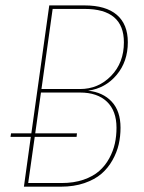

<svg xmlns="http://www.w3.org/2000/svg" viewBox="-20 -701 539 721"><path d="M311 -360.4Q366.7 -354.5 399.7 -319.1Q432.6 -283.7 432.6 -221.2Q432.6 -189 425.8 -158.9Q418.9 -128.9 402.3 -99.4Q385.7 -69.8 360.8 -48.3Q335.9 -26.9 296.9 -13.4Q257.8 0 208.5 0H69.8L95.7 -187H19.5L21.5 -200.2H97.7L165 -680.7H297.4Q377.4 -680.7 418.7 -645.3Q460 -609.9 460 -542.5Q460 -469.7 418 -419.7Q376 -369.6 311 -360.4ZM177.7 -667.5 135.7 -366.7H280.8Q349.1 -366.7 397.2 -416Q445.3 -465.3 445.3 -542Q445.3 -667.5 297.9 -667.5ZM211.4 -13.7Q257.3 -13.7 293.5 -26.1Q329.6 -38.6 352.5 -58.8Q375.5 -79.1 390.4 -106.7Q405.3 -134.3 411.4 -162.4Q417.5 -190.4 417.5 -221.2Q417.5 -284.7 381.6 -319.1Q345.7 -353.5 280.3 -353.5H133.8L112.3 -200.2H269L267.6 -187H110.4L85.9 -13.7Z"/></svg>

Font: Fira Sans Compressed Hair
Style: Italic
Weight: 100
Width: 3
Italic angle: -8°
Designer: Carrois Corporate & Edenspiekermann AG
Foundry: Carrois Corporate GbR & Edenspiekermann AG
Version: Version 4.203;PS 004.203;hotconv 1.0.88;makeotf.lib2.5.64775